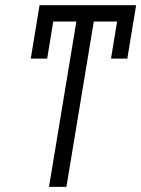

<svg xmlns="http://www.w3.org/2000/svg" viewBox="-20 -732 553 752"><path d="M513.1 -711.6 502.8 -647.7H502.5L478.7 -502.5H414.8L438.6 -647.7H347.3L240.1 0H171.9L279.1 -647.7H188.6L164.8 -502.5H100.5L134.9 -711.6Z"/></svg>

Font: Inter Light  BETA
Style: Italic
Weight: 300
Italic angle: 9.39999°
Designer: Rasmus Andersson
Foundry: rsms
Version: Version 3.011;git-f93a4a705